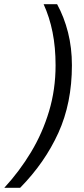

<svg xmlns="http://www.w3.org/2000/svg" viewBox="-96 -734 400 912"><path d="M-75.7 158.2Q-3.4 79.6 51.3 -11.2Q106 -102.1 137 -205.6Q168 -309.1 168 -423.8Q168 -509.3 153.6 -581.1Q139.2 -652.8 111.3 -713.9H175.3Q208.5 -653.3 227.1 -580.1Q245.6 -506.8 245.6 -423.8Q245.6 -244.6 181.2 -102.8Q116.7 39.1 -0.5 158.2Z"/></svg>

Font: Open Sans
Style: Italic
Weight: 400
Italic angle: -12°
Designer: Monotype Design Team
Foundry: Monotype Imaging Inc.
Version: Version 3.000; ttfautohint (v1.8.4)